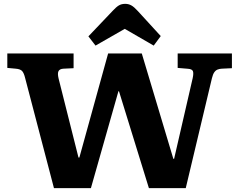

<svg xmlns="http://www.w3.org/2000/svg" viewBox="-20 -978 1244 998"><path d="M260.5 0 110.5 -573Q104.5 -598 95.2 -608.5Q86 -619 61.5 -621L18 -625V-700H362.5V-623.5L310.5 -621Q290.5 -620 284.3 -608.5Q278 -597 284.5 -570L388 -159H392.5L542 -700H717L881 -152.5H885L981.5 -571.5Q987 -597 982.8 -608Q978.5 -619 957 -620.5L903.5 -625V-700H1185.5V-623.5L1133 -621Q1121 -620.5 1111 -616.5Q1101 -612.5 1093.8 -602.2Q1086.5 -592 1081.5 -571L945.5 0H754L598.5 -503.5H595.5L452.5 0ZM476.5 -741 439.5 -789 566.5 -922.5Q584 -941.5 597.8 -949.8Q611.5 -958 631 -958Q648 -958 662.5 -950Q677 -942 696.5 -920.5L815.5 -790.5L779 -741L628.5 -828Z"/></svg>

Font: Literata Variable Black
Style: Regular
Weight: 900
Designer: Latin by Veronika Burian and Jose Scaglione. Greek by Irene Vlachou. Cyrillic by Vera Evstafieva.
Foundry: TypeTogether
Version: Version 3.021